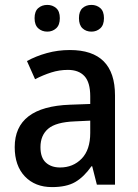

<svg xmlns="http://www.w3.org/2000/svg" viewBox="-20 -819 562 783"><path d="M265 -615Q449 -615 449 -430V-66H375L356 -141H353Q322 -97 286.5 -76.5Q251 -56 192 -56Q123 -56 81.5 -99.5Q40 -143 40 -219Q40 -384 266 -392L348 -395V-426Q348 -483 324.5 -508.5Q301 -534 257 -534Q222 -534 189 -523.5Q156 -513 123 -496L90 -570Q126 -590 171 -602.5Q216 -615 265 -615ZM285 -324Q208 -321 176.5 -294Q145 -267 145 -219Q145 -176 167 -156Q189 -136 225 -136Q278 -136 313 -172Q348 -208 348 -277V-327ZM121 -745Q121 -773 136 -786Q151 -799 173 -799Q194 -799 209 -786Q224 -773 224 -745Q224 -717 209 -703.5Q194 -690 173 -690Q151 -690 136 -703.5Q121 -717 121 -745ZM302 -745Q302 -773 316.5 -786Q331 -799 353 -799Q374 -799 389 -786Q404 -773 404 -745Q404 -717 389 -703.5Q374 -690 353 -690Q331 -690 316.5 -703.5Q302 -717 302 -745Z"/></svg>

Font: Noto Sans Malayalam UI SemiCondensed Medium
Style: Regular
Weight: 500
Width: 4
Designer: Jelle Bosma - Monotype Design Team
Foundry: Monotype Imaging Inc.
Version: Version 2.104; ttfautohint (v1.8.4.7-5d5b)